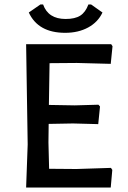

<svg xmlns="http://www.w3.org/2000/svg" viewBox="-20 -840 574 860"><path d="M272 -693Q151 -693 109 -784L161 -820H173Q196 -755 274 -755Q316 -755 339.5 -770Q363 -785 376 -820H388L439 -784Q419 -741 375 -717Q331 -693 272 -693ZM322 -83 477 -88 483 -79 476 0H97L104 -193L97 -642H478L484 -633L476 -554L324 -558L202 -557L199 -370L315 -368L421 -371L428 -363L420 -284L307 -287L198 -285L197 -202L200 -84Z"/></svg>

Font: Alegreya Sans SC Medium
Style: Regular
Weight: 500
Designer: Juan Pablo del Peral
Foundry: Huerta Tipografica
Version: Version 2.001;PS 002.001;hotconv 1.0.88;makeotf.lib2.5.64775